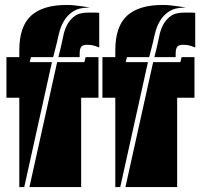

<svg xmlns="http://www.w3.org/2000/svg" viewBox="-20 -756 816 776"><path d="M378 -525V-361H308V0H99L211 -505H321L326 -525ZM105 -525 100 -505H190L78 0H58V-361H6V-525H58V-552Q58 -649 105.5 -692.5Q153 -736 250 -736Q270 -736 288 -733.5Q306 -731 322 -729L344 -725H335Q299 -725 276.5 -710.5Q254 -696 240.5 -674.5Q227 -653 220.5 -628.5Q214 -604 210 -584L195 -525ZM381 -564Q365 -571 354 -573Q343 -575 332 -575Q315 -575 308.5 -567Q302 -559 302 -539V-525H216L227 -570Q231 -586 235.5 -609.5Q240 -633 250.5 -654Q261 -675 280.5 -690Q300 -705 335 -705H360Q365 -705 370.5 -705Q376 -705 381 -704ZM766 -525V-361H696V0H487L599 -505H709L714 -525ZM493 -525 488 -505H578L466 0H446V-361H394V-525H446V-552Q446 -649 493.5 -692.5Q541 -736 638 -736Q658 -736 676 -733.5Q694 -731 710 -729L732 -725H723Q687 -725 664.5 -710.5Q642 -696 628.5 -674.5Q615 -653 608.5 -628.5Q602 -604 598 -584L583 -525ZM769 -564Q753 -571 742 -573Q731 -575 720 -575Q703 -575 696.5 -567Q690 -559 690 -539V-525H604L615 -570Q619 -586 623.5 -609.5Q628 -633 638.5 -654Q649 -675 668.5 -690Q688 -705 723 -705H748Q753 -705 758.5 -705Q764 -705 769 -704Z"/></svg>

Font: J.M. Nexus Grotesque
Style: Regular
Weight: 900
Designer: deFharo
Foundry: deFharo
Version: Version 3.003